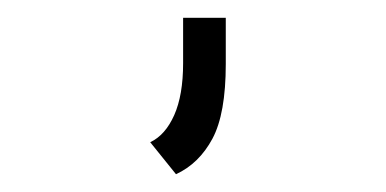

<svg xmlns="http://www.w3.org/2000/svg" viewBox="-20 26 434 216"><path d="M234 98Q234 154 219 182Q204 210 178 222L149 186Q166 178 176 155.5Q186 133 186 97V46H234V98Z"/></svg>

Font: Marvel
Style: Regular
Weight: 400
Designer: Carolina Trebol
Foundry: Carolina Trebol
Version: Version 1.001